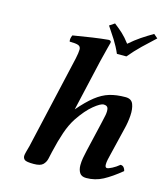

<svg xmlns="http://www.w3.org/2000/svg" viewBox="-117 -876 841 976"><g transform="rotate(15 303.0 -388.5)"><path d="M466 -640H416Q401 -675 380.5 -707.5Q360 -740 340 -769L367 -787Q393 -767 412 -749.5Q431 -732 453 -703Q484 -730 511.5 -748.5Q539 -767 573 -787L594 -769Q561 -739 528 -707Q495 -675 466 -640ZM108 -72 220 -563Q227 -596 227 -612Q227 -628 213.5 -633Q200 -638 168 -638Q164 -652 173 -672Q226 -681 274 -688Q322 -695 357 -698Q373 -698 370 -685Q370 -685 363 -658.5Q356 -632 344 -583L282 -312Q324 -361 359.5 -389Q395 -417 431.5 -428Q468 -439 516 -439Q547 -439 556.5 -414.5Q566 -390 563.5 -354Q561 -318 552 -283L516 -134Q513 -123 510 -108.5Q507 -94 507 -83Q507 -66 517 -66Q525 -66 543.5 -75.5Q562 -85 580 -100Q591 -100 597.5 -92.5Q604 -85 606 -74Q556 -33 515.5 -11.5Q475 10 428 10Q403 10 393 -6Q383 -22 383 -46Q383 -64 386.5 -84Q390 -104 395 -125L430 -275Q436 -300 440.5 -322.5Q445 -345 441.5 -359.5Q438 -374 418 -374Q402 -374 367 -345.5Q332 -317 295 -262Q272 -227 256 -180Q240 -133 228 -80L226 -72Q222 -55 218 -36Q214 -17 200.5 -3.5Q187 10 152 10Q113 10 104 2.5Q95 -5 95 -17Q95 -25 99.5 -41Q104 -57 108 -72Z"/></g></svg>

Font: Libertinus Serif Semibold Italic
Style: Regular
Weight: 600
Italic angle: -11.5°
Designer: Philipp H. Poll, Khaled Hosny
Foundry: Caleb Maclennan
Version: Version 7.051;RELEASE